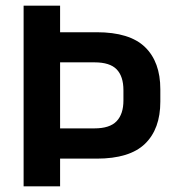

<svg xmlns="http://www.w3.org/2000/svg" viewBox="-20 -659 620 679"><path d="M322 -98H151V-205H314Q368 -205 392.2 -230.2Q416.5 -255.5 416.5 -303.5V-340Q416.5 -389 392.5 -413.8Q368.5 -438.5 314.5 -438.5H151V-545H322Q438.5 -545 492.8 -492.5Q547 -440 547 -343.5V-299.5Q547 -203 492.8 -150.5Q438.5 -98 322 -98ZM192.5 0H63.5V-639H192.5V-520V-470V-170.5V-123Z"/></svg>

Font: Anek Malayalam SemiBold
Style: Regular
Weight: 600
Version: Version 1.003